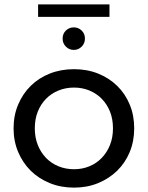

<svg xmlns="http://www.w3.org/2000/svg" viewBox="-20 -851 675 877"><path d="M42 -265Q42 -324 63 -373.5Q84 -423 120.5 -459Q157 -495 207.5 -515Q258 -535 318 -535Q378 -535 428 -515Q478 -495 515 -459Q552 -423 572.5 -373.5Q593 -324 593 -265Q593 -206 572.5 -156.5Q552 -107 515 -71Q478 -35 428 -14.5Q378 6 318 6Q258 6 207.5 -14.5Q157 -35 120.5 -71Q84 -107 63 -156.5Q42 -206 42 -265ZM496 -265Q496 -307 482.5 -341Q469 -375 445 -399.5Q421 -424 388.5 -437.5Q356 -451 318 -451Q280 -451 247 -437.5Q214 -424 190 -399.5Q166 -375 152.5 -341Q139 -307 139 -265Q139 -223 152.5 -189Q166 -155 190 -130Q214 -105 247 -91.5Q280 -78 318 -78Q356 -78 388.5 -91.5Q421 -105 445 -130Q469 -155 482.5 -189Q496 -223 496 -265ZM266 -675Q266 -697 281 -711.5Q296 -726 317 -726Q338 -726 353 -711.5Q368 -697 368 -675Q368 -653 353 -638Q338 -623 317 -623Q296 -623 281 -638Q266 -653 266 -675ZM154 -831H480V-774H154Z"/></svg>

Font: CMG Sans Medium
Style: Regular
Weight: 500
Designer: Julieta Ulanovsky
Foundry: Julieta Ulanovsky
Version: Version 7.200